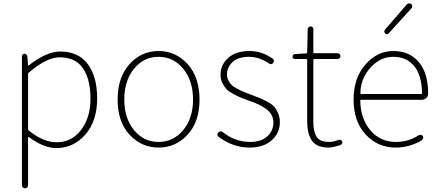

<svg xmlns="http://www.w3.org/2000/svg" viewBox="-20 -832 2512 1099"><path d="M144.5 -416Q140.6 -413.1 140.6 -409.2V-92.8Q140.6 -87.9 144.5 -85Q227.5 -17.6 304.7 -17.6Q389.6 -17.6 443.8 -87.9Q498 -158.2 498 -268.6Q498 -376 455.6 -439.9Q413.1 -503.9 321.3 -503.9Q247.1 -503.9 144.5 -416ZM105.5 227.5V-508.8Q105.5 -515.6 109.9 -520Q114.3 -524.4 120.1 -524.4Q126 -524.4 130.9 -520Q135.7 -515.6 136.7 -508.8L140.6 -457Q140.6 -456.1 141.6 -456.1Q142.6 -456.1 143.6 -457Q246.1 -537.1 324.2 -537.1Q428.7 -537.1 482.4 -465.3Q536.1 -393.6 536.1 -268.6Q536.1 -138.7 468.3 -61.5Q400.4 15.6 301.8 15.6Q230.5 15.6 144.5 -47.9Q140.6 -49.8 140.6 -45.9V227.5Q140.6 235.4 135.7 240.7Q130.9 246.1 123 246.1Q115.2 246.1 110.4 240.7Q105.5 235.4 105.5 227.5Z M653.3 -261.7Q653.3 -389.6 721.2 -464.8Q789.1 -540 887.7 -540Q986.3 -540 1054.2 -464.8Q1122.1 -389.6 1122.1 -261.7Q1122.1 -135.7 1054.2 -61.5Q986.3 12.7 887.7 12.7Q789.1 12.7 721.2 -61.5Q653.3 -135.7 653.3 -261.7ZM1085 -261.7Q1085 -370.1 1028.8 -438.5Q972.7 -506.8 887.7 -506.8Q802.7 -506.8 747.1 -438.5Q691.4 -370.1 691.4 -261.7Q691.4 -155.3 747.1 -87.4Q802.7 -19.5 887.7 -19.5Q972.7 -19.5 1028.8 -87.4Q1085 -155.3 1085 -261.7Z M1409.2 12.7Q1314.5 12.7 1232.4 -47.9Q1224.6 -52.7 1224.6 -62.5Q1224.6 -68.4 1229.5 -73.2Q1233.4 -79.1 1241.2 -80.1Q1249 -81.1 1254.9 -76.2Q1325.2 -19.5 1412.1 -19.5Q1474.6 -19.5 1509.8 -51.3Q1544.9 -83 1544.9 -130.9Q1544.9 -155.3 1533.7 -175.3Q1522.5 -195.3 1501 -210Q1479.5 -224.6 1460 -233.9Q1440.4 -243.2 1413.1 -252.9Q1410.2 -253.9 1406.2 -254.9Q1375 -266.6 1358.4 -273.4Q1341.8 -280.3 1315.9 -293.9Q1290 -307.6 1276.9 -321.3Q1263.7 -335 1252.9 -356.4Q1242.2 -377.9 1242.2 -403.3Q1242.2 -460.9 1286.1 -500.5Q1330.1 -540 1408.2 -540Q1479.5 -540 1541 -496.1Q1546.9 -492.2 1547.9 -485.4Q1548.8 -478.5 1543.9 -472.7Q1534.2 -459 1519.5 -468.8Q1463.9 -506.8 1405.3 -506.8Q1343.8 -506.8 1311.5 -477.1Q1279.3 -447.3 1279.3 -405.3Q1279.3 -386.7 1287.6 -371.1Q1295.9 -355.5 1305.7 -345.7Q1315.4 -335.9 1335.4 -325.2Q1355.5 -314.5 1368.2 -309.1Q1380.9 -303.7 1406.2 -293.9Q1413.1 -292 1424.8 -287.1Q1456.1 -275.4 1472.2 -268.6Q1488.3 -261.7 1513.2 -248Q1538.1 -234.4 1550.3 -220.2Q1562.5 -206.1 1572.3 -183.1Q1582 -160.2 1582 -132.8Q1582 -71.3 1535.6 -29.3Q1489.3 12.7 1409.2 12.7Z M1862.3 12.7Q1793 12.7 1765.6 -26.4Q1738.3 -65.4 1738.3 -139.6V-489.3Q1738.3 -494.1 1733.4 -494.1H1668Q1662.1 -494.1 1658.2 -498Q1654.3 -502 1654.3 -507.8Q1654.3 -513.7 1658.2 -518.1Q1662.1 -522.5 1668 -522.5L1733.4 -526.4Q1738.3 -527.3 1738.3 -531.2L1741.2 -665Q1742.2 -671.9 1746.6 -676.3Q1751 -680.7 1757.3 -680.7Q1763.7 -680.7 1768.6 -676.3Q1773.4 -671.9 1773.4 -665V-531.2Q1773.4 -527.3 1777.3 -527.3H1912.1Q1918.9 -527.3 1923.8 -522.5Q1928.7 -517.6 1928.7 -510.7Q1928.7 -503.9 1923.8 -499Q1918.9 -494.1 1912.1 -494.1H1777.3Q1773.4 -494.1 1773.4 -489.3V-134.8Q1773.4 -78.1 1792.5 -48.8Q1811.5 -19.5 1865.2 -19.5Q1887.7 -19.5 1917 -31.2Q1923.8 -33.2 1929.7 -30.8Q1935.5 -28.3 1938.5 -22.5Q1939.5 -19.5 1939.5 -16.6Q1939.5 -12.7 1937.5 -9.8Q1934.6 -3.9 1928.7 -2Q1883.8 12.7 1862.3 12.7Z M2245.1 12.7Q2142.6 12.7 2073.2 -62Q2003.9 -136.7 2003.9 -261.7Q2003.9 -385.7 2071.8 -462.9Q2139.6 -540 2231.4 -540Q2324.2 -540 2377.4 -476.6Q2430.7 -413.1 2430.7 -296.9V-295.9Q2430.7 -281.2 2419.4 -271Q2408.2 -260.7 2393.6 -260.7H2046.9Q2042 -260.7 2042 -256.8Q2043.9 -152.3 2100.1 -85.9Q2156.2 -19.5 2247.1 -19.5Q2318.4 -19.5 2377.9 -58.6Q2383.8 -61.5 2390.6 -60.1Q2397.5 -58.6 2400.4 -52.7Q2403.3 -45.9 2401.4 -39.1Q2399.4 -32.2 2393.6 -28.3Q2322.3 12.7 2245.1 12.7ZM2043 -297.9Q2043 -293.9 2046.9 -293.9H2390.6Q2395.5 -293.9 2395.5 -297.9V-298.8Q2394.5 -401.4 2350.6 -454.1Q2306.6 -506.8 2231.4 -506.8Q2159.2 -506.8 2105.5 -450.2Q2043 -383.8 2043 -297.9ZM2205.1 -641.6Q2200.2 -635.7 2194.3 -635.7Q2189.5 -635.7 2184.6 -640.6Q2179.7 -646.5 2179.7 -651.4Q2179.7 -657.2 2183.6 -662.1L2308.6 -806.6Q2313.5 -812.5 2321.3 -812.5Q2321.3 -812.5 2322.3 -812.5Q2329.1 -812.5 2334 -808.6Q2339.8 -803.7 2339.8 -794.9Q2339.8 -789.1 2335 -784.2Z"/></svg>

Font: Gen Jyuu Gothic ExtraLight
Style: Regular
Weight: 100
Designer: [Source Han Sans]
Ryoko NISHIZUKA  (kana & ideographs); Paul D. Hunt (Latin, Greek & Cyrillic); Wenlong ZHANG  (bopomofo
Version: Version 1.002.20150607